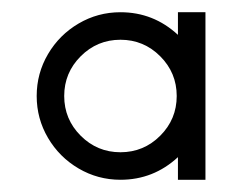

<svg xmlns="http://www.w3.org/2000/svg" viewBox="-20 -685 396 314"><path d="M316 -665V-391H271V-428Q231 -391 177 -391Q140 -391 108.5 -409.5Q77 -428 58.5 -459.5Q40 -491 40 -528Q40 -565 58.5 -596.5Q77 -628 108.5 -646.5Q140 -665 177 -665Q231 -665 271 -628V-665ZM269 -528Q269 -566 242 -593Q215 -620 177 -620Q139 -620 112 -593Q85 -566 85 -528Q85 -490 112 -463Q139 -436 177 -436Q215 -436 242 -463Q269 -490 269 -528Z"/></svg>

Font: Sulphur Point Light
Style: Regular
Weight: 300
Designer: Noponies / Dale Sattler
Foundry: Noponies
Version: Version 1.000; ttfautohint (v1.8)